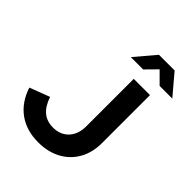

<svg xmlns="http://www.w3.org/2000/svg" viewBox="-254 -1061 1212 1212"><g transform="rotate(45 352.0 -455.0)"><path d="M300 10Q195 10 122 -43Q49 -96 17 -195L151 -246Q173 -182 209.5 -152Q246 -122 301 -122Q366 -122 405 -164Q444 -206 444 -276V-700H589V-272Q589 -187 553 -123.5Q517 -60 452 -25Q387 10 300 10ZM591 -784 517 -858 444 -784H334L449 -920H589L704 -784Z"/></g></svg>

Font: Red Hat Display
Style: Bold
Weight: 700
Designer: Pentagram, MCKL
Foundry: Pentagram, MCKL
Version: Version 1.023; ttfautohint (v1.8.3)